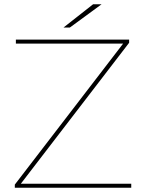

<svg xmlns="http://www.w3.org/2000/svg" viewBox="-20 -887 679 907"><path d="M50 0V-15L567 -688L568 -681H55V-700H590V-685L73 -12L72 -19H600V0ZM280 -757 420 -867H460L310 -757Z"/></svg>

Font: Montserrat Thin
Style: Regular
Weight: 100
Designer: Julieta Ulanovsky
Foundry: Julieta Ulanovsky
Version: Version 9.000